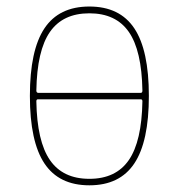

<svg xmlns="http://www.w3.org/2000/svg" viewBox="-20 -550 540 580"><path d="M94.7 -250Q89.8 -250 89.8 -244.1Q91.8 -123 130.9 -66.4Q169.9 -9.8 250 -9.8Q330.1 -9.8 369.1 -66.4Q408.2 -123 410.2 -244.1Q410.2 -250 405.3 -250ZM89.8 -276.4Q89.8 -270.5 94.7 -269.5H405.3Q410.2 -269.5 410.2 -276.4Q408.2 -397.5 369.1 -453.6Q330.1 -509.8 250 -509.8Q169.9 -509.8 130.9 -453.6Q91.8 -397.5 89.8 -276.4ZM385.7 -56.2Q341.8 9.8 250 9.8Q158.2 9.8 114.3 -56.2Q70.3 -122.1 70.3 -260.3Q70.3 -398.4 114.3 -464.4Q158.2 -530.3 250 -530.3Q341.8 -530.3 385.7 -464.4Q429.7 -398.4 429.7 -260.3Q429.7 -122.1 385.7 -56.2Z"/></svg>

Font: Rounded-X Mgen+ 1m thin
Style: Regular
Weight: 100
Designer: [Source Han Sans]
Ryoko NISHIZUKA  (kana & ideographs); Paul D. Hunt (Latin, Greek & Cyrillic); Wenlong ZHANG  (bopomofo
Version: Version 1.059.20150602